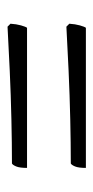

<svg xmlns="http://www.w3.org/2000/svg" viewBox="114 -542 253 522"><g transform="rotate(-90 241.0 -280.5)"><path d="M46 -334Q46 -354 50 -363.5Q54 -373 58 -375Q112 -375 178 -376.5Q244 -378 310 -381Q376 -384 430 -387L438 -379Q437 -363 433.5 -350.5Q430 -338 427 -334ZM46 -174Q46 -194 50 -203.5Q54 -213 58 -215Q112 -215 178 -216.5Q244 -218 310 -221Q376 -224 430 -227L438 -219Q437 -203 433.5 -190.5Q430 -178 427 -174Z"/></g></svg>

Font: Texturina 72pt Light
Style: Regular
Weight: 300
Designer: Guillermo Torres Carreño
Foundry: Omnibus-Type
Version: Version 1.002; ttfautohint (v1.8.3)